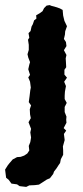

<svg xmlns="http://www.w3.org/2000/svg" viewBox="-60 -520 325 754"><path d="M47 83 55 71 53 53 59 38 62 20 59 0 62 -14 52 -40 61 -56 58 -71 57 -91 62 -106 53 -119 56 -141 59 -166 61 -176 58 -199 51 -216 58 -226 51 -248 55 -266 58 -276 51 -294 48 -307 53 -324V-344L50 -364L55 -372L52 -390L60 -398L64 -416L69 -425L74 -440L83 -447L82 -460L96 -468L107 -476L113 -488L123 -498L135 -500L142 -497L154 -494L175 -487L186 -481L188 -459L193 -438L203 -417L196 -397L195 -384L191 -367L199 -355L201 -339L191 -323L201 -304L198 -291L199 -275L200 -256L193 -246V-227L203 -215L192 -199L199 -182L195 -160L194 -144V-131L202 -116L194 -100V-80L201 -62L200 -50L201 -38L190 -17L200 -7L191 6L194 30L187 55L188 70V88L179 105L176 120L169 130L162 141L152 154L149 163L136 180L124 185L104 198L93 205L77 207L55 208L43 214L17 211L7 204L-15 201L-26 186L-36 178L-40 146L-30 130L-23 121L-10 106L7 97L21 96L35 91Z"/></svg>

Font: Winky Rough SemiBold
Style: Regular
Weight: 600
Designer: Simon Atzbach
Foundry: typofactur
Version: Version 1.206; ttfautohint (v1.8.4.7-5d5b)